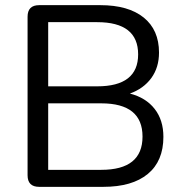

<svg xmlns="http://www.w3.org/2000/svg" viewBox="-20 -725 716 745"><path d="M381 0H132Q87 0 87 -45V-660Q87 -705 132 -705H369Q478 -705 537.5 -657Q597 -609 597 -521Q597 -463 567 -422Q537 -381 484 -362Q546 -346 580 -302.5Q614 -259 614 -194Q614 -100 553.5 -50Q493 0 381 0ZM167 -639V-390H357Q516 -390 516 -514Q516 -639 357 -639ZM167 -324V-66H373Q533 -66 533 -195Q533 -324 373 -324Z"/></svg>

Font: Nunito
Style: Regular
Weight: 400
Designer: Vernon Adams
Foundry: Vernon Adams
Version: Version 3.602